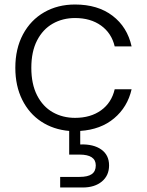

<svg xmlns="http://www.w3.org/2000/svg" viewBox="-20 -574 653 852"><path d="M489 -178H564Q546 -99 486.5 -49Q427 1 336 7V67Q395 65 429.5 89.5Q464 114 464 160Q464 205 432 231.5Q400 258 347 258H247V211H333Q370 211 387.5 198.5Q405 186 405 160Q405 112 333 112H287V7Q217 1 163 -34.5Q109 -70 78.5 -131.5Q48 -193 48 -273Q48 -358 82 -421.5Q116 -485 176 -519.5Q236 -554 313 -554Q414 -554 479.5 -504Q545 -454 564 -368H489Q475 -427 428.5 -460.5Q382 -494 313 -494Q258 -494 214 -469Q170 -444 144.5 -394.5Q119 -345 119 -273Q119 -201 144.5 -151Q170 -101 214 -76Q258 -51 313 -51Q382 -51 428.5 -84.5Q475 -118 489 -178Z"/></svg>

Font: Poppins-tnum Light
Style: Regular
Weight: 300
Designer: Ninad Kale (Devanagari), Jonny Pinhorn (Latin)
Foundry: Indian Type Foundry
Version: Version 4.004